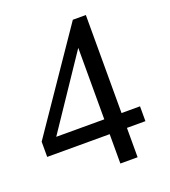

<svg xmlns="http://www.w3.org/2000/svg" viewBox="-135 -839 832 939"><g transform="rotate(-20 280.5 -370.0)"><path d="M352.1 -740.2H419.9V-230H516.1V-152.8H419.9V0H330.1V-152.8H4.9V-231.9ZM80.1 -230H330.1V-602.1Z"/></g></svg>

Font: Amethysta
Style: Regular
Weight: 400
Designer: Konstantin Vinogradov, Alexei Vanyashin
Foundry: Cyreal (www.cyreal.org)
Version: Version 1.002